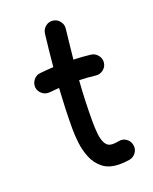

<svg xmlns="http://www.w3.org/2000/svg" viewBox="-130 -713 657 825"><g transform="rotate(-20 199.0 -300.5)"><path d="M358.4 -394.5Q356 -376 340.6 -364.3Q325.2 -352.5 306.6 -355Q271.5 -359.4 232.4 -360.4Q229 -314 227.3 -267.3Q225.6 -220.7 225.6 -173.3Q225.6 -144 228.5 -116.5Q231.4 -88.9 241.9 -71Q252.4 -53.2 274.9 -53.2Q288.1 -53.2 303.2 -56.2Q321.8 -60.1 337.4 -49.1Q353 -38.1 356.4 -19.5Q360.4 -1 349.4 14.9Q338.4 30.8 319.8 34.7Q307.6 36.6 296.4 37.6Q285.2 38.6 274.9 38.6Q226.6 38.6 198.2 16.6Q169.9 -5.4 156 -39.1Q142.1 -72.8 137.9 -108.9Q133.8 -145 133.8 -173.3Q133.8 -220.2 135.5 -266.6Q137.2 -313 140.1 -358.9Q117.7 -357.4 96.2 -355Q77.6 -353 62.5 -364.7Q47.4 -376.5 44.9 -395Q43 -413.6 54.7 -429Q66.4 -444.3 85 -446.3Q115.2 -449.7 147.5 -451.2Q150.9 -488.3 154.8 -525.4Q158.7 -562.5 163.1 -599.1Q165.5 -617.7 180.4 -629.9Q195.3 -642.1 213.9 -639.6Q232.4 -637.7 244.6 -622.3Q256.8 -606.9 254.4 -588.4Q250.5 -554.2 246.8 -520Q243.2 -485.8 239.7 -452.1Q281.2 -450.7 318.4 -446.3Q336.9 -443.8 348.9 -428.5Q360.8 -413.1 358.4 -394.5Z"/></g></svg>

Font: Mikhak-DS2-FD Medium
Style: Regular
Weight: 500
Designer: Amin Abedi
Version: Version 3.4